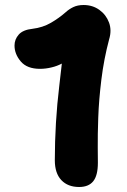

<svg xmlns="http://www.w3.org/2000/svg" viewBox="-20 -736 507 767"><path d="M371 -86Q371 -35 352.5 -12Q334 11 296 11Q251 11 225 -16.5Q199 -44 199 -96Q199 -170 203.5 -245.5Q208 -321 217 -395Q222 -440 227 -482Q208 -472 187 -467Q163 -461 140 -461Q88 -461 63 -490.5Q38 -520 38 -554Q38 -579 55 -598Q72 -617 110 -621Q151 -626 183.5 -645Q216 -664 241 -686Q255 -699 272.5 -707.5Q290 -716 314 -716Q350 -716 377 -696.5Q404 -677 415.5 -646Q427 -615 416 -579Q395 -500 385 -418.5Q375 -337 372.5 -266.5Q370 -196 370.5 -147.5Q371 -99 371 -86Z"/></svg>

Font: Shantell Sans Light ExtraBold
Style: Regular
Weight: 800
Version: Version 1.011;[c5ecc13dd]